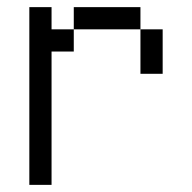

<svg xmlns="http://www.w3.org/2000/svg" viewBox="-20 -520 540 540"><path d="M62.5 -500Q62.5 -500 62.5 0H125Q125 0 125 -375H187.5V-437.5H125V-500ZM375 -437.5Q375 -437.5 375 -312.5H437.5Q437.5 -312.5 437.5 -437.5ZM187.5 -437.5H375V-500H187.5Z"/></svg>

Font: CalcUnifontExMono
Style: Regular
Weight: 500
Version: Version 15.0.06